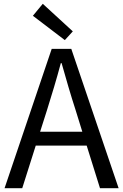

<svg xmlns="http://www.w3.org/2000/svg" viewBox="-20 -990 648 1010"><path d="M321 -779 363 -825 205 -970 153 -907ZM4 0H97L168 -224H436L506 0H604L355 -733H252ZM191 -297 227 -410C253 -493 277 -572 300 -658H304C328 -573 351 -493 378 -410L413 -297Z"/></svg>

Font: Noto Sans Mono CJK HK
Style: Regular
Weight: 400
Designer: Ryoko NISHIZUKA 西塚涼子 (kana, bopomofo & ideographs); Paul D. Hunt (Latin, Greek & Cyrillic); Sandoll Communications 산돌커뮤니
Foundry: Adobe
Version: Version 2.004;hotconv 1.0.118;makeotfexe 2.5.65603